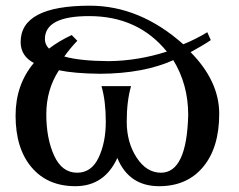

<svg xmlns="http://www.w3.org/2000/svg" viewBox="-20 -638 830 668"><path d="M533.7 9.8Q428.7 9.8 388.2 -88.4Q343.3 9.8 242.2 9.8Q145.5 9.8 89.8 -55.9Q34.2 -121.6 34.2 -235.8Q34.2 -343.3 97.7 -418.9Q51.8 -443.4 51.8 -491.7Q51.8 -618.2 292.5 -618.2Q466.8 -618.2 617.7 -483.9Q662.1 -502 701.2 -525.9L713.4 -498.5Q688 -481 643.1 -456.5Q742.7 -355.5 742.7 -242.2Q742.7 -124.5 686.8 -57.4Q630.9 9.8 533.7 9.8ZM540 -37.1Q629.9 -37.1 634.8 -238.3Q634.8 -343.8 583 -428.7Q480 -382.3 329.1 -381.3Q237.8 -382.3 185.1 -393.6Q141.1 -326.2 141.1 -240.2Q141.1 -156.7 168.2 -96.9Q195.3 -37.1 248.5 -37.1Q298.3 -37.1 323.2 -89.8Q348.1 -142.6 348.1 -214.8Q348.1 -286.6 333 -338.4H436Q420.9 -286.6 420.9 -214.8Q420.9 -142.6 455.3 -89.8Q489.7 -37.1 540 -37.1ZM358.4 -425.3Q460 -426.3 560.5 -458.5Q460.4 -582 290 -582Q136.2 -582 136.2 -502Q136.2 -483.4 150.4 -468.8Q184.6 -495.1 229.5 -516.1L249 -496.1Q224.1 -470.2 203.6 -441.4Q258.8 -425.8 358.4 -425.3Z"/></svg>

Font: Munson
Style: Regular
Weight: 400
Designer: Paul James MIller
Foundry: High-Logic / Made with FontCreator
Version: Version 2.10;May 5, 2019;FontCreator 11.5.0.2430 64-bit